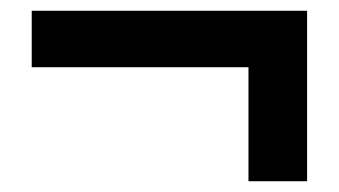

<svg xmlns="http://www.w3.org/2000/svg" viewBox="-20 -447 630 357"><path d="M442 -110V-322H39V-427H551V-110Z"/></svg>

Font: Noto Sans SC
Style: Bold
Weight: 700
Designer: Ryoko NISHIZUKA  (kana, bopomofo & ideographs); Paul D. Hunt (Latin, Greek & Cyrillic); Sandoll Communications , Soo-you
Foundry: Adobe
Version: Version 2.004-H2;hotconv 1.0.118;makeotfexe 2.5.65603